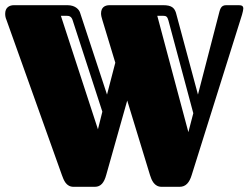

<svg xmlns="http://www.w3.org/2000/svg" viewBox="-20 -721 960 741"><path d="M659 -672C653 -690 643 -701 610 -701H403C384 -701 370 -692 370 -669C370 -662 372 -653 375 -644L425 -479L393 -356L289 -672C286 -682 273 -701 240 -701H34C15 -701 0 -691 0 -668C0 -661 1 -653 5 -644L219 -45C226 -26 235 0 264 0H346C369 0 382 -16 390 -46L471 -333L559 -45C565 -26 575 0 604 0H673C697 0 711 -16 720 -46L914 -664C917 -675 919 -683 919 -688C919 -698 913 -701 901 -701H853C831 -701 829 -684 823 -661L744 -356ZM375 -290 358 -222 215 -660H237C245 -660 255 -659 260 -644ZM726 -284 707 -211 587 -660H610C621 -660 626 -657 630 -642Z"/></svg>

Font: Fascinate Inline
Style: Regular
Weight: 900
Designer: Astigmatic (AOETI)
Foundry: Astigmatic (AOETI)
Version: Version 1.000